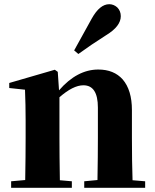

<svg xmlns="http://www.w3.org/2000/svg" viewBox="-20 -894 737 914"><path d="M333 -654 417 -806Q455 -874 500 -874Q521 -874 538 -859Q555 -842 555 -817Q555 -769 486 -727Q415 -682 353 -637ZM671 -31V0H381V-31L444 -37Q446 -153 446 -238V-382Q446 -488 377 -488Q328 -488 263 -431V-238Q263 -154 265 -36L322 -31V0H33V-31L100 -37Q102 -155 102 -238V-321Q102 -395 99 -467L24 -475V-499L241 -562L255 -552L261 -464Q347 -563 448 -563Q522 -563 564 -516Q608 -465 608 -370V-238Q608 -123 611 -36Z"/></svg>

Font: Source Han Serif CN Heavy
Style: Regular
Weight: 900
Designer: Ryoko NISHIZUKA  (kana & ideographs); Frank Grießhammer (Latin, Greek & Cyrillic); Wenlong ZHANG  (bopomofo); Sandoll Co
Foundry: Adobe Systems Incorporated
Version: Version 1.000;PS 1;hotconv 16.6.53;makeotf.lib2.5.65590